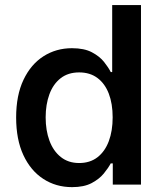

<svg xmlns="http://www.w3.org/2000/svg" viewBox="-20 -748 661 778"><path d="M272 10.3Q206.5 10.3 155.3 -23.2Q104 -56.6 74.7 -119.6Q45.4 -182.6 45.4 -272Q45.4 -361.8 75.2 -424.6Q105 -487.3 156.2 -520Q207.5 -552.7 271.5 -552.7Q321.3 -552.7 352.5 -536.1Q383.8 -519.5 401.6 -497.1Q419.4 -474.6 428.7 -456.1H434.6V-727.5H551.3V0H437V-85.9H428.7Q418.9 -67.4 400.6 -44.9Q382.3 -22.5 351.3 -6.1Q320.3 10.3 272 10.3ZM300.8 -87.4Q344.7 -87.4 375 -110.8Q405.3 -134.3 420.9 -176Q436.5 -217.8 436.5 -272.5Q436.5 -327.6 420.9 -368.4Q405.3 -409.2 375 -431.9Q344.7 -454.6 300.8 -454.6Q255.9 -454.6 225.6 -430.9Q195.3 -407.2 180.2 -366Q165 -324.7 165 -272.5Q165 -219.7 180.4 -178Q195.8 -136.2 226.3 -111.8Q256.8 -87.4 300.8 -87.4Z"/></svg>

Font: Inter Cardless
Style: Medium
Weight: 500
Designer: Rasmus Andersson
Foundry: rsms
Version: Version 4.001;git-9221beed3